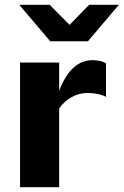

<svg xmlns="http://www.w3.org/2000/svg" viewBox="-20 -775 512 795"><path d="M63 0V-516H225V-399Q250 -464 284.5 -495Q319 -526 365 -526Q382 -525 393 -523Q404 -521 419 -513V-374Q404 -382 384 -386Q364 -390 343 -390Q307 -390 276 -372.5Q245 -355 225 -326V0ZM186 -755 268 -672 349 -755H472L344 -604H188L60 -755Z"/></svg>

Font: Red Hat Text
Style: Bold
Weight: 700
Designer: Pentagram, MCKL
Foundry: MCKL
Version: Version 1.030